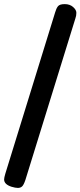

<svg xmlns="http://www.w3.org/2000/svg" viewBox="-29 -840 394 942"><path d="M95.7 42.5Q87.4 67.4 79.3 74.7Q71.3 82 58.8 82Q46.4 82 27.3 76.2Q-8.8 64.5 -8.8 40.5Q-8.8 32.2 -2.9 12.2L241.7 -779.8Q247.1 -798.8 255.4 -809.3Q263.7 -819.8 288.6 -819.8Q313.5 -819.8 329.6 -805.7Q345.7 -791.5 345.7 -777.1Q345.7 -762.7 340.8 -749.5Z"/></svg>

Font: Corben
Style: Regular
Weight: 400
Designer: vernon adams
Foundry: vernon adams
Version: Version 1.101